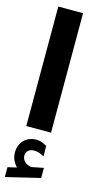

<svg xmlns="http://www.w3.org/2000/svg" viewBox="-148 -719 523 1057"><g transform="rotate(15 113.5 -190.5)"><path d="M52.7 233.4Q38.6 218.3 29.5 199Q20.5 179.7 20.5 154.3Q20.5 135.3 25.9 120.1Q31.2 105 40 93.3Q53.7 75.7 73.7 66.7Q93.8 57.6 114.7 57.6Q136.2 57.6 149.9 63.2Q163.6 68.8 177.7 77.1L178.2 136.2Q163.6 128.4 150.1 123.5Q136.7 118.7 121.6 118.7Q112.8 118.7 103.5 121.1Q94.2 123.5 86.9 130.4Q75.2 141.1 75.2 160.6Q75.7 174.8 85.4 188.2Q95.2 201.7 118.2 208Q120.6 209 122.8 209.7Q125 210.4 127.4 210.4Q129.4 210.4 131.3 210L196.8 196.8V254.4L2 301.3V245.1ZM43.5 -681.6H184.6V-0.5H43.5Z"/></g></svg>

Font: Vazir Black WOL
Style: Black-WOL
Weight: 900
Designer: Saber Rastikerdar
Foundry: Saber Rastikerdar
Version: Version 30.0.0